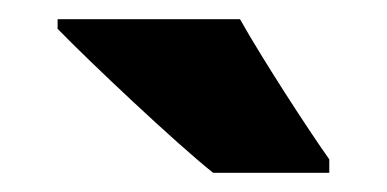

<svg xmlns="http://www.w3.org/2000/svg" viewBox="-20 -786 403 200"><path d="M230 -766H40V-756C73 -722 163 -637 202 -606H323V-620C301 -651 253 -725 230 -766Z"/></svg>

Font: Noto Sans Thai Looped Condensed Black
Style: Regular
Weight: 900
Width: 3
Designer: Sasikarn Vongin, Ben Mitchell
Foundry: The Fontpad Ltd
Version: Version 1.001